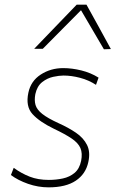

<svg xmlns="http://www.w3.org/2000/svg" viewBox="-20 -797 497 826"><path d="M189 9Q144 9 100.5 -6.2Q57 -21.5 27 -44L39 -75Q72 -51 107.8 -37Q143.5 -23 190 -23Q221 -23 250.2 -29.2Q279.5 -35.5 300.8 -53.2Q322 -71 329 -105Q335.5 -137.5 326 -159.8Q316.5 -182 288.5 -201Q260.5 -220 212 -243Q150 -273 119.8 -306.2Q89.5 -339.5 102 -398Q112.5 -448.5 155.2 -476.2Q198 -504 252 -504Q289.5 -504 330 -494Q370.5 -484 404 -463L393 -432Q361.5 -452.5 324.5 -462.2Q287.5 -472 253 -472Q234.5 -472 209 -466.5Q183.5 -461 161.5 -443.8Q139.5 -426.5 132 -392Q127 -365.5 132.8 -345.5Q138.5 -325.5 161.8 -307Q185 -288.5 232 -267Q274.5 -248 307 -225.8Q339.5 -203.5 354.5 -173.2Q369.5 -143 360 -100Q349 -48.5 306.2 -19.8Q263.5 9 189 9ZM427 -585Q379 -668 328.5 -753Q287 -711 246.2 -670Q205.5 -629 164 -587H127Q174 -636 219.2 -682.8Q264.5 -729.5 310 -777H352Q378.5 -729.5 404.8 -681.5Q431 -633.5 457 -586Z"/></svg>

Font: Commissioner Thin
Style: Italic
Weight: 100
Italic angle: -12°
Designer: Kostas Bartsokas
Foundry: Kostas Bartsokas
Version: Version 1.000; ttfautohint (v1.8.3)